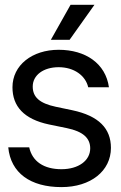

<svg xmlns="http://www.w3.org/2000/svg" viewBox="-20 -764 501 796"><path d="M234.9 11.7C356 11.7 439.9 -55.2 439.9 -150.9C439.9 -231 390.1 -283.7 279.3 -307.1L211.4 -321.3C142.6 -335.9 115.7 -362.3 115.7 -405.3C115.7 -452.6 160.2 -485.4 223.1 -485.4C287.1 -485.4 334.5 -450.7 345.7 -402.3H431.6C418 -500.5 335 -557.6 223.1 -557.6C113.3 -557.6 31.7 -493.7 31.7 -402.3C31.7 -323.2 79.1 -270 183.1 -248L256.8 -232.9C325.2 -218.8 354 -190.9 354 -148.9C354 -98.1 305.2 -62.5 234.9 -62.5C161.6 -62.5 113.8 -94.7 101.1 -153.3H14.2C24.4 -46.9 106 11.7 234.9 11.7ZM190.9 -599.1H268.6L371.6 -744.1H272.5Z"/></svg>

Font: Guggenheim Sans Display
Style: Regular
Weight: 400
Designer: Modified by Tom Baber under direction of Pentagram Design 2023
Foundry: rsms
Version: Version 1.001;Glyphs 3.1.2 (3151)